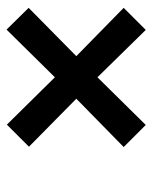

<svg xmlns="http://www.w3.org/2000/svg" viewBox="42 -550 475 600"><g transform="rotate(-90 280.0 -250.5)"><path d="M121 -398 271 -250 120 -102 189 -33 338 -184 486 -33 555 -102 404 -250 555 -399 487 -468 338 -317 190 -467Z"/></g></svg>

Font: RazerF5 SemiBold
Style: Italic
Weight: 600
Foundry: Razer Inc.
Version: Version 2